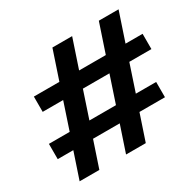

<svg xmlns="http://www.w3.org/2000/svg" viewBox="-161 -938 1145 1121"><g transform="rotate(-30 411.5 -378.0)"><path d="M85 -459V-562H257L322 -756H455L390 -562H570L635 -756H768L703 -562H818V-459H669L609 -279H746V-176H574L515 0H382L441 -176H261L202 0H69L128 -176H23V-279H163L223 -459ZM296 -279H475L535 -459H356Z"/></g></svg>

Font: Panamera
Style: Bold
Weight: 700
Designer: Bastien Sozeau
Foundry: NBR — Bastien Sozeau
Version: Version 3.002; ttfautohint (v1.8.4.7-5d5b);gftools[0.9.33]